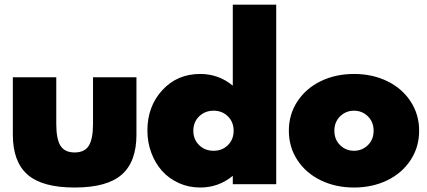

<svg xmlns="http://www.w3.org/2000/svg" viewBox="-20 -802 1858 836"><path d="M35.9 -215.5V-465.5H225V-262.7Q225 -197.3 243.2 -167.7Q261.4 -138.2 305 -138.2Q348.6 -138.2 366.8 -167.7Q385 -197.3 385 -262.7V-465.5H574.1V-215.5Q574.1 -97.7 510 -41.6Q445.9 14.5 305 14.5Q164.1 14.5 100 -41.6Q35.9 -97.7 35.9 -215.5Z M851.8 14.5Q801.8 14.5 758.9 -4.8Q715.9 -24.1 685.9 -57.5Q655.9 -90.9 638.9 -136.6Q621.8 -182.3 621.8 -233.6Q621.8 -338.6 686.6 -409.3Q751.4 -480 851.8 -480Q931.8 -480 993.6 -429.1V-781.8H1182.7V0H993.6V-36.4Q931.8 14.5 851.8 14.5ZM847 -295.2Q821.8 -270.5 821.8 -232.7Q821.8 -195 847 -170.2Q872.3 -145.5 910 -145.5Q947.7 -145.5 972.5 -170.2Q997.3 -195 997.3 -232.7Q997.3 -270.5 972.5 -295.2Q947.7 -320 910 -320Q872.3 -320 847 -295.2Z M1275.2 -104.5Q1237.7 -161.4 1237.7 -232.7Q1237.7 -304.1 1275.2 -360.9Q1312.7 -417.7 1377.3 -448.9Q1441.8 -480 1521.4 -480Q1600.9 -480 1665.5 -448.9Q1730 -417.7 1767.5 -360.9Q1805 -304.1 1805 -232.7Q1805 -161.4 1767.5 -104.5Q1730 -47.7 1665.5 -16.6Q1600.9 14.5 1521.4 14.5Q1441.8 14.5 1377.3 -16.6Q1312.7 -47.7 1275.2 -104.5ZM1460.9 -295.5Q1435.9 -270.9 1435.9 -232.7Q1435.9 -194.5 1460.9 -170Q1485.9 -145.5 1521.4 -145.5Q1556.8 -145.5 1581.8 -170Q1606.8 -194.5 1606.8 -232.7Q1606.8 -270.9 1581.8 -295.5Q1556.8 -320 1521.4 -320Q1485.9 -320 1460.9 -295.5Z"/></svg>

Font: Spartan MB Black
Style: Regular
Weight: 900
Designer: Matt Bailey, Mirko Velimirovic
Foundry: Matt Bailey
Version: Version 1.005